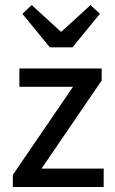

<svg xmlns="http://www.w3.org/2000/svg" viewBox="-20 -743 456 763"><path d="M31 0V-48L270 -398H57V-471H384V-423L145 -73H392V0ZM178 -555 69 -688 106 -723 222 -617H224L340 -723L377 -688L268 -555Z"/></svg>

Font: Narnoor
Style: Regular
Weight: 400
Designer: S. Sridhar Murthy
Foundry: SIL International
Version: Version 3.000